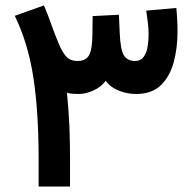

<svg xmlns="http://www.w3.org/2000/svg" viewBox="-20 -684 714 704"><path d="M479 -339.4Q446.3 -339.4 415.5 -351.6Q384.8 -363.8 367.7 -387.7Q350.6 -364.7 322.3 -352.1Q293.9 -339.4 269.5 -339.4Q258.8 -339.4 247.8 -340.1Q236.8 -340.8 225.6 -343.8Q232.4 -272.9 234.6 -217.8Q236.8 -162.6 236.8 -101.6V0H121.6V-103Q121.6 -273.4 102.5 -398.9Q83.5 -524.4 34.2 -626L141.1 -664.1Q158.2 -623.5 168.9 -592.5Q179.7 -561.5 196.3 -521.5Q206.5 -497.1 220.7 -479Q234.9 -460.9 264.2 -460.4Q295.4 -460.4 306.9 -482.2Q318.4 -503.9 318.8 -555.7L319.8 -625L416 -629.9L418.9 -564.9Q421.4 -501.5 434.3 -481Q447.3 -460.4 475.1 -460.4Q495.6 -460.4 506.3 -474.9Q517.1 -489.3 521 -511.5Q524.9 -533.7 524.9 -557.6Q524.9 -581.1 521.7 -604.5Q518.6 -627.9 516.1 -645L626.5 -654.8Q630.9 -612.3 630.9 -567.9Q630.9 -507.8 616.9 -455.8Q603 -403.8 569.8 -371.6Q536.6 -339.4 479 -339.4Z"/></svg>

Font: Vazirmatn UI SemiBold
Style: Regular
Weight: 600
Designer: Saber Rastikerdar
Foundry: Saber Rastikerdar
Version: Version 33.003